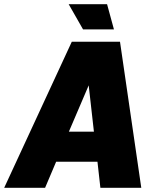

<svg xmlns="http://www.w3.org/2000/svg" viewBox="-38 -900 718 920"><path d="M508 -759 475 -880H291L360 -759ZM443 0H639L537 -700H306L-18 0H178L231 -125H429ZM292 -269 387 -491 412 -269Z"/></svg>

Font: Arthouse Owned Black
Style: Italic
Weight: 900
Italic angle: -10°
Designer: Jeremy Tribby
Foundry: Tribby Type
Version: Version 1.000;PS 001.000;hotconv 1.0.88;makeotf.lib2.5.64775